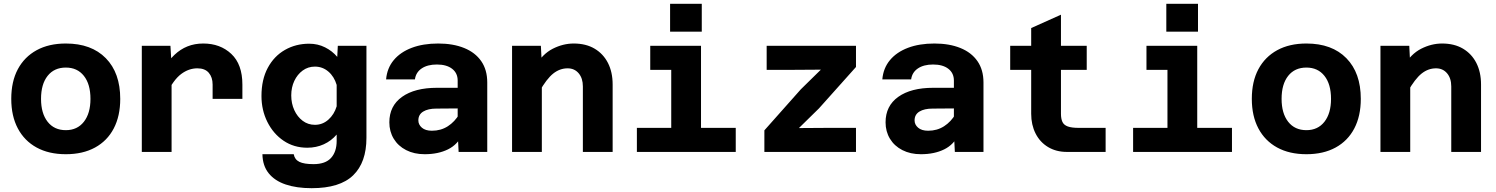

<svg xmlns="http://www.w3.org/2000/svg" viewBox="-20 -796 7840 1006"><path d="M325 12Q236 12 172 -23Q108 -58 73.5 -123Q39 -188 39 -278Q39 -369 73.5 -433.5Q108 -498 172 -533Q236 -568 325 -568Q459 -568 534.5 -491Q610 -414 610 -278Q610 -188 576 -123Q542 -58 478 -23Q414 12 325 12ZM325 -114Q385 -114 419.5 -158Q454 -202 454 -278Q454 -355 419.5 -398.5Q385 -442 325 -442Q264 -442 229.5 -398.5Q195 -355 195 -278Q195 -202 229.5 -158Q264 -114 325 -114Z M1094 -278V-353Q1094 -391 1074 -414.5Q1054 -438 1014 -438Q969 -438 929 -408Q889 -378 853 -304L837 -435Q863 -479 894 -508.5Q925 -538 962.5 -553Q1000 -568 1045 -568Q1134 -568 1192 -513.5Q1250 -459 1250 -353V-278ZM723 0V-556H873L879 -456V0Z M1747 -498 1750 -556H1900V-74Q1900 55 1830.5 122.5Q1761 190 1613 190Q1534 190 1476.5 170.5Q1419 151 1387.5 111.5Q1356 72 1355 12H1519Q1524 40 1548.5 52Q1573 64 1623 64Q1685 64 1714.5 31.5Q1744 -1 1744 -58V-91Q1716 -58 1676.5 -40Q1637 -22 1590 -22Q1520 -22 1466 -58.5Q1412 -95 1381 -157Q1350 -219 1350 -293Q1350 -379 1383 -440.5Q1416 -502 1473 -534.5Q1530 -567 1600 -567Q1645 -567 1683 -548Q1721 -529 1747 -498ZM1630 -142Q1670 -142 1700.5 -169Q1731 -196 1744 -239V-351Q1731 -395 1700.5 -421Q1670 -447 1630 -447Q1594 -447 1566 -426.5Q1538 -406 1522 -372Q1506 -338 1506 -296Q1506 -254 1522 -219Q1538 -184 1566 -163Q1594 -142 1630 -142Z M2383 0 2378 -100V-374Q2378 -413 2349 -435.5Q2320 -458 2269 -458Q2220 -458 2189.5 -437.5Q2159 -417 2154 -380H2003Q2008 -439 2043 -481Q2078 -523 2137.5 -545.5Q2197 -568 2276 -568Q2354 -568 2412 -544.5Q2470 -521 2501.5 -475.5Q2533 -430 2533 -364V0ZM2205 12Q2150 12 2108 -9.5Q2066 -31 2043 -69Q2020 -107 2020 -155Q2020 -241 2086.5 -288.5Q2153 -336 2270 -336H2393V-228L2266 -227Q2223 -227 2197.5 -211.5Q2172 -196 2172 -165Q2172 -143 2190.5 -127Q2209 -111 2243 -111Q2290 -111 2326.5 -134.5Q2363 -158 2387 -199L2404 -94Q2379 -39 2327.5 -13.5Q2276 12 2205 12Z M3034 0V-343Q3034 -386 3012 -412Q2990 -438 2954 -438Q2913 -438 2878.5 -410.5Q2844 -383 2806 -316L2784 -448Q2822 -513 2876 -540.5Q2930 -568 2986 -568Q3050 -568 3095.5 -541Q3141 -514 3165.5 -466Q3190 -418 3190 -353V0ZM2663 0V-556H2814L2819 -457V0Z M3497 0V-556H3653V0ZM3317 0V-126H3835V0ZM3387 -430V-556H3575V-430ZM3491 -630V-776H3657V-630Z M3985 0V-113L4176 -328L4281 -431L4130 -430H3997V-556H4465V-445L4271 -228L4166 -125L4317 -126H4465V0Z M4983 0 4978 -100V-374Q4978 -413 4949 -435.5Q4920 -458 4869 -458Q4820 -458 4789.5 -437.5Q4759 -417 4754 -380H4603Q4608 -439 4643 -481Q4678 -523 4737.5 -545.5Q4797 -568 4876 -568Q4954 -568 5012 -544.5Q5070 -521 5101.5 -475.5Q5133 -430 5133 -364V0ZM4805 12Q4750 12 4708 -9.5Q4666 -31 4643 -69Q4620 -107 4620 -155Q4620 -241 4686.5 -288.5Q4753 -336 4870 -336H4993V-228L4866 -227Q4823 -227 4797.5 -211.5Q4772 -196 4772 -165Q4772 -143 4790.5 -127Q4809 -111 4843 -111Q4890 -111 4926.5 -134.5Q4963 -158 4987 -199L5004 -94Q4979 -39 4927.5 -13.5Q4876 12 4805 12Z M5570 0Q5514 0 5471.5 -25.5Q5429 -51 5406 -96.5Q5383 -142 5383 -200V-649L5539 -719V-200Q5539 -174 5546.5 -157.5Q5554 -141 5574.5 -133.5Q5595 -126 5632 -126H5773V0ZM5273 -430V-556H5674V-430Z M6097 0V-556H6253V0ZM5917 0V-126H6435V0ZM5987 -430V-556H6175V-430ZM6091 -630V-776H6257V-630Z M6825 12Q6736 12 6672 -23Q6608 -58 6573.5 -123Q6539 -188 6539 -278Q6539 -369 6573.5 -433.5Q6608 -498 6672 -533Q6736 -568 6825 -568Q6959 -568 7034.5 -491Q7110 -414 7110 -278Q7110 -188 7076 -123Q7042 -58 6978 -23Q6914 12 6825 12ZM6825 -114Q6885 -114 6919.5 -158Q6954 -202 6954 -278Q6954 -355 6919.5 -398.5Q6885 -442 6825 -442Q6764 -442 6729.5 -398.5Q6695 -355 6695 -278Q6695 -202 6729.5 -158Q6764 -114 6825 -114Z M7584 0V-343Q7584 -386 7562 -412Q7540 -438 7504 -438Q7463 -438 7428.5 -410.5Q7394 -383 7356 -316L7334 -448Q7372 -513 7426 -540.5Q7480 -568 7536 -568Q7600 -568 7645.5 -541Q7691 -514 7715.5 -466Q7740 -418 7740 -353V0ZM7213 0V-556H7364L7369 -457V0Z"/></svg>

Font: Azeret Mono Thin
Style: Bold
Weight: 700
Version: Version 1.002